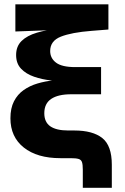

<svg xmlns="http://www.w3.org/2000/svg" viewBox="-20 -748 592 908"><path d="M371.6 140.1V54.2Q371.6 30.3 367.7 18.8Q363.8 7.3 351.6 3.7Q339.4 0 314 0H265.6Q155.8 0 92.5 -50.3Q29.3 -100.6 29.3 -188.5Q29.3 -236.3 46.1 -269Q63 -301.8 91.8 -322Q120.6 -342.3 156.7 -353Q192.9 -363.8 232.2 -367.7Q271.5 -371.6 308.6 -371.6L309.1 -362.8Q267.1 -362.8 222.9 -367.4Q178.7 -372.1 140.9 -385.3Q103 -398.4 79.6 -423.1Q56.2 -447.8 56.2 -487.8Q56.2 -528.8 82 -554.2Q107.9 -579.6 154.8 -593.5Q201.7 -607.4 264.2 -613.3V-606.9L52.7 -599.1V-727.5H492.7V-608.4L413.1 -602.1Q318.4 -594.7 267.8 -574.7Q217.3 -554.7 217.3 -506.8Q217.3 -472.7 245.1 -451.7Q272.9 -430.7 335.4 -430.7H458V-302.2H316.9Q254.9 -302.2 222.2 -280.3Q189.5 -258.3 189.5 -212.4Q189.5 -170.4 218 -150.6Q246.6 -130.9 302.7 -130.9H331.5Q418.9 -130.9 463.9 -95Q508.8 -59.1 508.8 30.8V140.1Z"/></svg>

Font: Inter 18pt ExtraBold
Style: Regular
Weight: 800
Designer: Rasmus Andersson
Foundry: rsms
Version: Version 4.001;git-66647c0bb